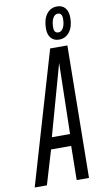

<svg xmlns="http://www.w3.org/2000/svg" viewBox="-130 -964 549 1011"><g transform="rotate(-10 144.5 -459.0)"><path d="M-29.6 0 177.6 -706.9H269.7L260.7 0H194.9L197.6 -182.3H90L35.6 0ZM105.3 -245H202.6L211 -623.9ZM232.6 -744.5Q205.5 -744.5 189.7 -762.5Q173.9 -780.6 173.9 -812.9Q173.9 -861.8 195 -890.1Q216.2 -918.5 251.5 -918.5Q279.3 -918.5 294.7 -900.1Q310.2 -881.7 310.2 -848Q310.2 -800.2 288.7 -772.3Q267.2 -744.5 232.6 -744.5ZM235.6 -782.6Q251.4 -782.6 261.6 -800.6Q271.7 -818.7 271.7 -849.3Q271.7 -880.4 248.5 -880.4Q232.3 -880.4 222.3 -862Q212.3 -843.6 212.3 -812.3Q212.3 -782.6 235.6 -782.6Z"/></g></svg>

Font: Georama
Style: Italic
Weight: 400
Width: 2
Italic angle: -9°
Designer: Jean-Baptiste Levee
Foundry: Production Type
Version: Version 1.000